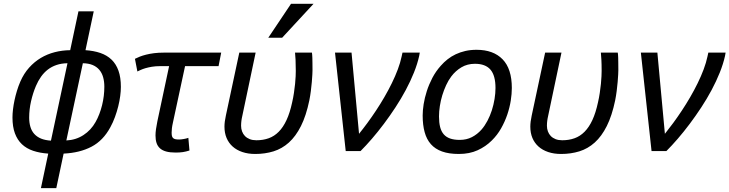

<svg xmlns="http://www.w3.org/2000/svg" viewBox="-20 -786 3795 999"><path d="M192.9 192.9 231 13.2Q187 10.3 152.3 -1.5Q117.7 -13.2 94 -35.6Q70.3 -58.1 57.6 -92.3Q44.9 -126.5 44.9 -174.8Q44.9 -193.8 47.6 -216.8Q50.3 -239.7 55.4 -263.9Q60.5 -288.1 68.1 -313.2Q75.7 -338.4 85.9 -361.8Q104 -403.3 131.3 -433.8Q158.7 -464.4 192.1 -484.4Q225.6 -504.4 264.4 -514.4Q303.2 -524.4 345.2 -524.9L388.2 -727.1H467.8L424.8 -524.9Q468.3 -522 502.4 -510.3Q536.6 -498.5 560.3 -475.8Q584 -453.1 596.4 -418.2Q608.9 -383.3 608.9 -334Q608.9 -312.5 605.5 -286.4Q602.1 -260.3 595.2 -232.7Q588.4 -205.1 578.1 -177Q567.9 -148.9 554.2 -124Q516.6 -54.2 455.8 -22.5Q395 9.3 311 13.2L272.9 192.9ZM331.1 -457Q299.8 -456.5 274.4 -448Q249 -439.5 229 -424.1Q209 -408.7 193.6 -387Q178.2 -365.2 167 -338.9Q151.4 -302.2 141.6 -259.5Q131.8 -216.8 131.8 -173.8Q131.8 -147.5 138.2 -126Q144.5 -104.5 158.4 -89.1Q172.4 -73.7 193.6 -64.9Q214.8 -56.2 245.1 -54.2ZM325.2 -55.2Q375 -57.6 414.3 -83.3Q453.6 -108.9 477.1 -150.9Q488.3 -170.4 496.8 -192.9Q505.4 -215.3 511.2 -239Q517.1 -262.7 520 -287.1Q522.9 -311.5 522.9 -335Q522.9 -361.8 516.6 -384.3Q510.3 -406.7 496.6 -422.9Q482.9 -439 461.9 -447.8Q440.9 -456.5 411.1 -457Z M1117.2 -441.9H942.9L879.9 -148.9Q876 -131.8 874.5 -118.9Q873 -106 873 -96.2Q873 -85.9 874.5 -79.1Q876 -72.3 880.4 -67.9Q884.8 -63.5 892.3 -61.8Q899.9 -60.1 912.1 -60.1Q916.5 -60.1 922.9 -60.8Q929.2 -61.5 936 -62.7Q942.9 -64 949.2 -65.4Q955.6 -66.9 960 -68.8L965.8 -2.9Q947.8 2.9 931.2 5.4Q914.6 7.8 894 7.8Q864.3 7.8 844.2 2.2Q824.2 -3.4 812 -14.6Q799.8 -25.9 794.4 -42.5Q789.1 -59.1 789.1 -81.1Q789.1 -96.2 791.7 -114.5Q794.4 -132.8 798.8 -154.8L859.9 -441.9H814Q789.6 -441.9 770.5 -438.7Q751.5 -435.5 736.8 -431.2Q722.2 -426.8 711.9 -422.1Q701.7 -417.5 694.8 -414.1L682.1 -480Q693.4 -485.8 707.8 -491.5Q722.2 -497.1 740.5 -501.7Q758.8 -506.3 781.7 -509.3Q804.7 -512.2 833 -512.2H1130.9Z M1225.1 -512.2H1310.1L1241.2 -185.1Q1239.3 -176.3 1238 -169.9Q1236.8 -163.6 1236.1 -157.7Q1235.4 -151.9 1234.9 -145.8Q1234.4 -139.6 1234.4 -131.8Q1234.4 -116.2 1239.5 -102.3Q1244.6 -88.4 1254.6 -78.1Q1264.6 -67.9 1279.5 -62Q1294.4 -56.2 1314 -56.2Q1349.1 -56.2 1378.2 -66.7Q1407.2 -77.1 1430.4 -100.6Q1453.6 -124 1470.9 -161.4Q1488.3 -198.7 1500 -252.9Q1505.9 -278.3 1509.5 -303.2Q1513.2 -328.1 1515.4 -349.9Q1517.6 -371.6 1518.3 -389.2Q1519 -406.7 1519 -417Q1519 -453.6 1517.8 -475.3Q1516.6 -497.1 1515.1 -512.2H1603Q1603.5 -508.8 1604.2 -502.4Q1605 -496.1 1605.2 -485.6Q1605.5 -475.1 1605.7 -459.2Q1606 -443.4 1606 -420.9Q1606 -415 1605.2 -398.4Q1604.5 -381.8 1602.5 -359.9Q1600.6 -337.9 1597.4 -312.5Q1594.2 -287.1 1589.4 -263.2Q1572.8 -183.6 1545.9 -130.1Q1519 -76.7 1483.2 -44.4Q1447.3 -12.2 1403.1 1.5Q1358.9 15.1 1308.1 15.1Q1271 15.1 1241.2 5.1Q1211.4 -4.9 1190.7 -23.4Q1169.9 -42 1158.9 -68.1Q1147.9 -94.2 1147.9 -127Q1147.9 -151.9 1155.3 -185.1ZM1448.2 -589.8H1376L1494.1 -766.1H1611.3Z M1809.1 -512.2 1848.1 -89.8Q1868.7 -115.2 1891.4 -146Q1914.1 -176.8 1936.5 -210.7Q1959 -244.6 1980 -280.8Q2001 -316.9 2018.8 -353.3Q2036.6 -389.6 2049.8 -424.8Q2063 -460 2069.8 -492.2L2074.2 -512.2H2164.1L2161.1 -495.1Q2151.9 -453.6 2133.8 -408.4Q2115.7 -363.3 2091.3 -317.6Q2066.9 -272 2037.6 -227.3Q2008.3 -182.6 1977.3 -141.4Q1946.3 -100.1 1915.3 -64.2Q1884.3 -28.3 1856 0H1778.8L1723.1 -512.2Z M2179.2 -185.1Q2179.2 -211.4 2184.3 -244.1Q2189.5 -276.9 2200.7 -311.8Q2211.9 -346.7 2229.7 -380.9Q2247.6 -415 2273.4 -443.8Q2289.6 -462.4 2308.8 -477.5Q2328.1 -492.7 2351.3 -503.7Q2374.5 -514.6 2401.4 -520.8Q2428.2 -526.9 2459.5 -526.9Q2546.9 -526.9 2595 -477.5Q2643.1 -428.2 2643.1 -328.1Q2643.1 -297.9 2637.5 -262Q2631.8 -226.1 2619.4 -189.5Q2606.9 -152.8 2587.2 -117.9Q2567.4 -83 2539.1 -55.2Q2507.3 -23.4 2465.1 -4.2Q2422.9 15.1 2367.2 15.1Q2315.9 15.1 2280 2.2Q2244.1 -10.7 2221.9 -35.9Q2199.7 -61 2189.5 -98.4Q2179.2 -135.7 2179.2 -185.1ZM2264.2 -180.2Q2264.2 -148.4 2270 -125.2Q2275.9 -102.1 2288.8 -87.2Q2301.8 -72.3 2322.3 -65.2Q2342.8 -58.1 2372.1 -58.1Q2407.2 -58.1 2435.3 -72.5Q2463.4 -86.9 2485.4 -111.8Q2502.4 -131.3 2516.1 -157.2Q2529.8 -183.1 2539.1 -211.9Q2548.3 -240.7 2553.2 -270.8Q2558.1 -300.8 2558.1 -328.1Q2558.1 -393.1 2532 -423.6Q2505.9 -454.1 2451.2 -454.1Q2411.6 -454.1 2380.9 -435.8Q2350.1 -417.5 2328.1 -388.2Q2313 -368.2 2301.3 -342.8Q2289.6 -317.4 2281.2 -290Q2272.9 -262.7 2268.6 -234.4Q2264.2 -206.1 2264.2 -180.2Z M2816.4 -512.2H2901.4L2832.5 -185.1Q2830.6 -176.3 2829.3 -169.9Q2828.1 -163.6 2827.4 -157.7Q2826.7 -151.9 2826.2 -145.8Q2825.7 -139.6 2825.7 -131.8Q2825.7 -116.2 2830.8 -102.3Q2835.9 -88.4 2845.9 -78.1Q2856 -67.9 2870.8 -62Q2885.7 -56.2 2905.3 -56.2Q2940.4 -56.2 2969.5 -66.7Q2998.5 -77.1 3021.7 -100.6Q3044.9 -124 3062.3 -161.4Q3079.6 -198.7 3091.3 -252.9Q3097.2 -278.3 3100.8 -303.2Q3104.5 -328.1 3106.7 -349.9Q3108.9 -371.6 3109.6 -389.2Q3110.4 -406.7 3110.4 -417Q3110.4 -453.6 3109.1 -475.3Q3107.9 -497.1 3106.4 -512.2H3194.3Q3194.8 -508.8 3195.6 -502.4Q3196.3 -496.1 3196.5 -485.6Q3196.8 -475.1 3197 -459.2Q3197.3 -443.4 3197.3 -420.9Q3197.3 -415 3196.5 -398.4Q3195.8 -381.8 3193.8 -359.9Q3191.9 -337.9 3188.7 -312.5Q3185.5 -287.1 3180.7 -263.2Q3164.1 -183.6 3137.2 -130.1Q3110.4 -76.7 3074.5 -44.4Q3038.6 -12.2 2994.4 1.5Q2950.2 15.1 2899.4 15.1Q2862.3 15.1 2832.5 5.1Q2802.7 -4.9 2782 -23.4Q2761.2 -42 2750.2 -68.1Q2739.3 -94.2 2739.3 -127Q2739.3 -151.9 2746.6 -185.1Z M3400.4 -512.2 3439.5 -89.8Q3460 -115.2 3482.7 -146Q3505.4 -176.8 3527.8 -210.7Q3550.3 -244.6 3571.3 -280.8Q3592.3 -316.9 3610.1 -353.3Q3627.9 -389.6 3641.1 -424.8Q3654.3 -460 3661.1 -492.2L3665.5 -512.2H3755.4L3752.4 -495.1Q3743.2 -453.6 3725.1 -408.4Q3707 -363.3 3682.6 -317.6Q3658.2 -272 3628.9 -227.3Q3599.6 -182.6 3568.6 -141.4Q3537.6 -100.1 3506.6 -64.2Q3475.6 -28.3 3447.3 0H3370.1L3314.5 -512.2Z"/></svg>

Font: Clear Sans
Style: Italic
Weight: 400
Italic angle: -12°
Foundry: Intel Corporation
Version: Version 1.00